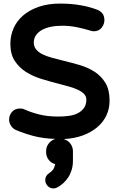

<svg xmlns="http://www.w3.org/2000/svg" viewBox="-20 -748 657 1074"><path d="M31 -79Q31 -104 47.5 -122.5Q64 -141 92 -141Q99 -141 105 -140Q111 -139 119 -135Q152 -120 198.5 -108Q245 -96 308 -96Q341 -96 369.5 -100.5Q398 -105 418.5 -116.5Q439 -128 451 -146Q463 -164 463 -191Q463 -209 450 -222.5Q437 -236 415.5 -246Q394 -256 365.5 -264Q337 -272 306 -280Q260 -292 212 -306.5Q164 -321 125.5 -345.5Q87 -370 62.5 -407.5Q38 -445 38 -503Q38 -549 56 -590Q74 -631 109.5 -661.5Q145 -692 197 -710Q249 -728 317 -728Q377 -728 429 -719Q481 -710 523 -694Q538 -689 551 -675Q564 -661 564 -635Q564 -613 548.5 -593Q533 -573 504 -573Q499 -573 492.5 -574.5Q486 -576 481 -578Q448 -588 409 -596Q370 -604 327 -604Q293 -604 264 -598Q235 -592 214 -580Q193 -568 181 -550.5Q169 -533 169 -510Q169 -487 182.5 -471Q196 -455 218.5 -444Q241 -433 270.5 -425Q300 -417 332 -409Q378 -398 424.5 -384.5Q471 -371 508.5 -347Q546 -323 569.5 -284.5Q593 -246 593 -185Q593 -140 575 -102Q557 -64 523 -35.5Q489 -7 442 10Q395 27 336 30Q359 36 373.5 55Q388 74 388 98V150Q388 180 380.5 203.5Q373 227 361 245Q349 263 334.5 276Q320 289 305 298Q300 301 293 303.5Q286 306 279 306Q259 306 246 291.5Q233 277 233 259Q233 234 257 219Q268 212 276 202Q284 192 289 170Q266 164 252 145.5Q238 127 238 103V98Q238 73 252.5 54.5Q267 36 290 29Q221 27 167 12.5Q113 -2 71 -20Q55 -26 43 -42.5Q31 -59 31 -79Z"/></svg>

Font: Varela Round Precious
Style: Bold
Weight: 700
Version: Version 1.000